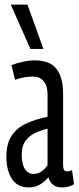

<svg xmlns="http://www.w3.org/2000/svg" viewBox="-20 -810 344 840"><path d="M8 -124Q8 -181 30.5 -215.5Q53 -250 93.5 -269Q134 -288 188 -299V-398Q188 -435 171 -455Q154 -475 124 -475Q111 -475 91.5 -472.5Q72 -470 46 -461L30 -525Q56 -535 83 -540.5Q110 -546 131 -546Q199 -546 227.5 -508Q256 -470 256 -401V-91Q256 -73 260.5 -66.5Q265 -60 272 -60Q284 -60 295 -66L304 -4Q292 3 280 6.5Q268 10 252 10Q227 10 212.5 -1.5Q198 -13 192 -34Q174 -14 153.5 -2Q133 10 106 10Q56 10 32 -27.5Q8 -65 8 -124ZM75 -133Q75 -92 89 -70.5Q103 -49 127 -49Q147 -49 163 -61Q179 -73 188 -87V-247Q159 -240 133.5 -228Q108 -216 91.5 -193.5Q75 -171 75 -133ZM113 -596 27 -790H100L170 -596Z"/></svg>

Font: Georama ExtraCondensed
Style: Regular
Weight: 400
Width: 2
Designer: Jean-Baptiste Levee
Foundry: Production Type
Version: Version 1.000